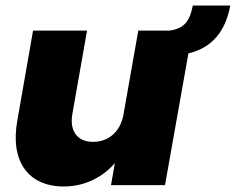

<svg xmlns="http://www.w3.org/2000/svg" viewBox="-20 -672 856 697"><path d="M680 -652C670 -603 655 -569 596 -561H482L428 -255C417 -195 375 -157 318 -157C262 -157 231 -195 243 -260L296 -561H100L43 -235C16 -87 82 5 212 5C291 5 356 -32 397 -80L383 0H579L664 -478C750 -499 798 -557 816 -652Z"/></svg>

Font: SVN-Poppins ExtraBold
Style: Italic
Weight: 800
Italic angle: -10°
Designer: Ninad Kale (Devanagari), Jonny Pinhorn (Latin)
Foundry: Indian Type Foundry
Version: Version 3.002 2017